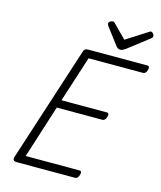

<svg xmlns="http://www.w3.org/2000/svg" viewBox="-172 -1384 1264 1506"><g transform="rotate(15 460.0 -631.0)"><path d="M113 0Q94 0 86 -7Q78 -14 82 -32L387 -974Q390 -986 399 -992Q408 -998 426 -998H905Q916 -998 919 -989.5Q922 -981 918 -966Q914 -949 905.5 -941Q897 -933 887 -933H444L324 -560H693Q704 -560 707 -552Q710 -544 706 -528Q701 -511 692.5 -503Q684 -495 674 -495H303L166 -65H603Q614 -65 617.5 -57Q621 -49 616 -33Q612 -17 604 -8.5Q596 0 585 0ZM863 -1262Q873 -1262 881.5 -1252Q890 -1242 890 -1233Q890 -1225 887.5 -1221Q885 -1217 880 -1213L708 -1080Q695 -1071 685.5 -1066.5Q676 -1062 664 -1062Q654 -1062 646 -1067.5Q638 -1073 630 -1083L528 -1218Q524 -1224 522.5 -1228.5Q521 -1233 521 -1237Q521 -1248 533 -1255Q545 -1262 554 -1262Q562 -1262 566 -1258.5Q570 -1255 576 -1248L677 -1146L838 -1249Q846 -1253 851.5 -1257.5Q857 -1262 863 -1262Z"/></g></svg>

Font: Playwrite US Trad Light
Style: Regular
Weight: 300
Designer: Veronika Burian, José Scaglione
Foundry: TypeTogether
Version: Version 1.003